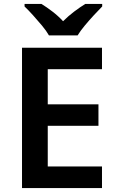

<svg xmlns="http://www.w3.org/2000/svg" viewBox="-20 -957 599 977"><path d="M499 0H92V-714H499V-605H223V-426H481V-317H223V-110H499ZM229 -777Q216 -800 193.5 -827Q171 -854 147.5 -880Q124 -906 105 -924V-937H191Q217 -921 246.5 -898.5Q276 -876 301 -849Q328 -876 358 -898.5Q388 -921 414 -937H500V-924Q482 -906 458 -880Q434 -854 411.5 -827Q389 -800 375 -777Z"/></svg>

Font: Noto Sans Adlam SemiBold
Style: Regular
Weight: 600
Version: Version 3.001